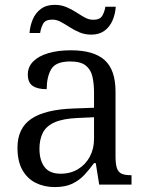

<svg xmlns="http://www.w3.org/2000/svg" viewBox="-20 -750 598 780"><path d="M202.3 10Q159.3 10 124.8 -7.3Q90.3 -24.7 70.7 -59.8Q51 -95 51 -149.7Q51 -229.3 107.2 -267.3Q163.3 -305.3 279.7 -309.3L362 -312.3V-372.3Q362 -410.3 355.5 -438.8Q349 -467.3 328.3 -483.8Q307.7 -500.3 265.3 -500.3Q206.3 -500.3 188 -468.8Q169.7 -437.3 169.7 -387.7Q132 -387.7 112.5 -401.3Q93 -415 93 -447Q93 -478 114.5 -500Q136 -522 175.5 -533.8Q215 -545.7 268 -545.7Q361 -545.7 405.2 -505.8Q449.3 -466 449.3 -377.7V-115Q449.3 -84.3 454.7 -67.8Q460 -51.3 473.2 -44.8Q486.3 -38.3 510.3 -38.3H514.3V0H383L369 -87.3H362Q343.3 -61.7 322.7 -39.5Q302 -17.3 273.7 -3.7Q245.3 10 202.3 10ZM226.3 -44.3Q266.7 -44.3 297.3 -63Q328 -81.7 345 -113.7Q362 -145.7 362 -185.3V-273.7L295.7 -270.7Q237.3 -268.3 203 -253.5Q168.7 -238.7 154.5 -211.5Q140.3 -184.3 140.3 -145.7Q140.3 -99 160.8 -71.7Q181.3 -44.3 226.3 -44.3ZM350.7 -609.3Q324.7 -609.3 303 -618.5Q281.3 -627.7 262.7 -639.8Q244 -652 226.8 -661.2Q209.7 -670.3 192.7 -670.3Q164 -670.3 155 -653.2Q146 -636 143 -616H100Q102 -644.7 113 -671Q124 -697.3 146.2 -713.8Q168.3 -730.3 202 -730.3Q228 -730.3 249.7 -721.2Q271.3 -712 289.7 -700Q308 -688 324.8 -678.8Q341.7 -669.7 358.7 -669.7Q386 -669.7 395.5 -686Q405 -702.3 408 -722.7H450.3Q448.3 -693.3 437.3 -667.3Q426.3 -641.3 404.8 -625.3Q383.3 -609.3 350.7 -609.3Z"/></svg>

Font: Noto Serif Hentaigana ExtraLight
Style: Regular
Weight: 200
Designer: Kazuhiro Yamada
Foundry: nipponia
Version: Version 1.000